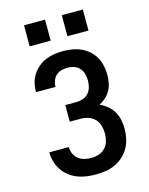

<svg xmlns="http://www.w3.org/2000/svg" viewBox="-138 -1035 876 1129"><g transform="rotate(-15 300.0 -470.5)"><path d="M302 8Q274 8 245.5 4Q217 0 190.5 -10.5Q164 -21 141 -39Q118 -57 102.5 -81Q87 -105 79 -133Q71 -161 71 -189H190Q190 -189 190 -189Q190 -189 190 -189Q190 -168 198.5 -148.5Q207 -129 223.5 -116Q240 -103 260.5 -98Q281 -93 302 -93Q326 -93 348.5 -100.5Q371 -108 387 -125Q403 -142 409.5 -165Q416 -188 416 -211Q416 -235 409.5 -258.5Q403 -282 386.5 -299.5Q370 -317 347 -324.5Q324 -332 300 -332H234V-433H300Q321 -433 341 -439.5Q361 -446 375 -461.5Q389 -477 394.5 -497.5Q400 -518 400 -538Q400 -559 394.5 -579Q389 -599 375.5 -614Q362 -629 342.5 -635.5Q323 -642 303 -642Q284 -642 265.5 -637Q247 -632 233.5 -619.5Q220 -607 213 -589Q206 -571 206 -553Q206 -552 206 -552Q206 -552 206 -551H87Q87 -552 87 -552.5Q87 -553 87 -554Q87 -581 94 -607.5Q101 -634 115.5 -656.5Q130 -679 151 -696.5Q172 -714 197 -724.5Q222 -735 249 -739Q276 -743 303 -743Q331 -743 358.5 -738.5Q386 -734 411.5 -722.5Q437 -711 458.5 -692Q480 -673 493.5 -648.5Q507 -624 513 -596.5Q519 -569 519 -541Q519 -517 514.5 -493Q510 -469 498.5 -448Q487 -427 469 -410.5Q451 -394 429 -383Q454 -372 475 -354.5Q496 -337 510 -313.5Q524 -290 529.5 -263Q535 -236 535 -209Q535 -179 528.5 -149Q522 -119 507.5 -93Q493 -67 470 -46.5Q447 -26 419.5 -13.5Q392 -1 362 3.5Q332 8 302 8ZM479 -821H351V-949H479ZM121 -821V-949H249V-821Z"/></g></svg>

Font: Iosevka SS04 Extended
Style: Bold
Weight: 700
Width: 7
Monospace: yes
Designer: Belleve Invis
Foundry: Belleve Invis
Version: Version 19.0.0; ttfautohint (v1.8.4)